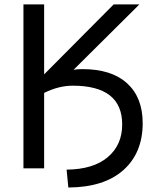

<svg xmlns="http://www.w3.org/2000/svg" viewBox="-20 -752 693 860"><path d="M349.6 -442.4Q479.5 -442.4 549.3 -378.9Q619.1 -315.4 619.1 -200.2Q619.1 -67.4 532.7 9.8Q446.3 86.9 286.1 87.9L278.3 7.8Q397.5 6.8 462.4 -47.9Q527.3 -102.5 527.3 -194.3Q527.3 -368.2 305.7 -368.2Q243.2 -368.2 177.7 -335.9V2H85V-732.4H177.7V-418.9L489.3 -732.4H604.5L309.6 -439.5Q329.1 -442.4 349.6 -442.4Z"/></svg>

Font: Nasu
Style: Regular
Weight: 400
Designer: Ryoko NISHIZUKA (kana &amp; ideographs); Paul D. Hunt (Latin, Greek &amp; Cyrillic); Wenlong ZHANG (bopomofo); Sandoll C
Version: Version 2014.1215